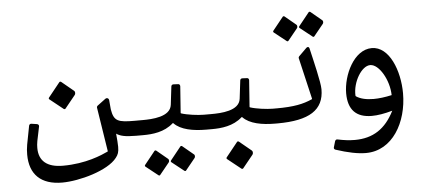

<svg xmlns="http://www.w3.org/2000/svg" viewBox="-59 -833 2725 1239"><g transform="rotate(-5 1303.5 -214.0)"><path d="M349.1 -212.9C350.6 -211.9 352 -211.4 354 -211.4C356 -211.4 358.4 -212.4 359.9 -213.9L427.2 -296.9C430.2 -300.3 431.1 -305.2 431.1 -310.1C431.1 -315.4 429.7 -320.3 426.3 -323.2L347.6 -388.2C345.2 -389.6 343.2 -390.6 341.3 -390.6C338.8 -390.6 336.9 -389.6 334.9 -387.2L261.2 -295.4C259.2 -293 258.3 -291 258.3 -289.1C258.3 -286.6 259.2 -284.6 261.7 -282.7ZM297.8 259.3C409.2 259.3 596.7 208 655.7 130.4C670.9 110.9 677.2 95.7 677.2 60.6C677.2 40.1 674.8 13.2 671.4 -24.9C694.8 -8.8 725.6 0 799.3 0H834C847.6 -16.1 854 -32.2 854 -48.8C854 -64.9 847.6 -81 834 -97.1H799.3C690.9 -97.1 663.6 -105.4 650.9 -184.1L645.5 -244.6C644.5 -252.9 638.2 -258.3 631.3 -258.3C627.9 -258.3 625 -257.3 621.6 -254.9L567.9 -214.8C564.9 -212.9 563 -208 563 -204.1L607.9 82.5C608.4 84 607.4 85 606.4 85.5C565.9 104.5 461.9 151.4 311.5 151.4C209.5 151.4 156.7 107.4 156.7 23C156.7 -6.3 160.1 -21.5 180.2 -115.2C181.6 -123 176.2 -129.4 167.9 -130.8L131.8 -136.2C124.5 -137.2 118.1 -132.3 116.7 -125.5C92.8 -2.9 87.9 14.7 87.9 60.1C87.9 188.5 160.6 259.3 297.8 259.3Z M812.5 0H843.8C904.3 0 982.4 -7.3 1040.5 -60C1042 -61 1043.9 -61 1045.9 -59.1C1088.4 -14.6 1168.5 0 1253.4 0H1280.3C1293.9 -16.1 1300.3 -32.2 1300.3 -48.8C1300.3 -64.9 1293.9 -81.1 1280.3 -97.2H1245.6C1207.5 -97.2 1138.7 -106 1100.6 -118.7C1098.6 -119.6 1098.1 -120.1 1098.1 -122.1V-124L1110.4 -293C1110.8 -300.8 1106.4 -307.6 1099.1 -308.1L1068.4 -309.6C1060.5 -310.1 1054.2 -305.7 1053.2 -297.9L1039.1 -179.7C1029.8 -102 911.1 -97.2 847.2 -97.2H812.5C780.3 -97.2 764.7 -72.7 764.7 -48.8C764.7 -24.4 780.3 0 812.5 0ZM1090.3 252.9C1091.8 253.9 1092.8 254.4 1094.7 254.4C1096.7 254.4 1098.6 253.4 1100.1 252L1161.6 176.3C1164.5 173.3 1165.5 169 1165.5 164.1C1165.5 159.2 1164.1 154.8 1160.6 152.3L1088.9 92.8C1086.9 91.3 1085 90.8 1083 90.8C1081 90.8 1079.1 91.3 1077.1 93.7L1009.8 177.7C1008.3 179.7 1007.3 181.6 1007.3 183.6C1007.3 185.6 1008.3 187.5 1010.2 189.5ZM921.4 267.1C922.8 268.1 923.8 268.5 925.8 268.5C927.7 268.5 929.7 267.6 931.1 266.1L992.7 190.4C995.6 187.5 996.6 183.1 996.6 178.2C996.6 173.3 995.1 168.9 991.7 166.5L919.9 106.9C918 105.5 916 105 914 105C912.1 105 910.1 105.5 908.2 107.9L840.8 191.9C839.3 193.8 838.3 195.8 838.3 197.8C838.3 199.7 839.3 201.7 841.3 203.6Z M1258.8 0H1290C1350.6 0 1428.7 -7.3 1486.8 -60C1488.3 -61 1490.2 -61 1492.2 -59.1C1534.7 -14.6 1614.7 0 1699.7 0H1726.6C1740.2 -16.1 1746.6 -32.2 1746.6 -48.8C1746.6 -64.9 1740.2 -81.1 1726.6 -97.2H1691.9C1653.8 -97.2 1585 -106 1546.9 -118.7C1544.9 -119.6 1544.4 -120.1 1544.4 -122.1V-124L1556.6 -293C1557.1 -300.8 1552.7 -307.6 1545.4 -308.1L1514.6 -309.6C1506.8 -310.1 1500.5 -305.7 1499.5 -297.9L1485.3 -179.7C1476.1 -102 1357.4 -97.2 1293.5 -97.2H1258.8C1226.6 -97.2 1210.9 -72.7 1210.9 -48.8C1210.9 -24.4 1226.6 0 1258.8 0ZM1458 271C1459.5 272 1460.9 272.5 1462.9 272.5C1464.8 272.5 1467.3 271.5 1468.8 270L1536.1 187C1539.1 183.6 1540 178.7 1540 173.8C1540 168.5 1538.6 163.6 1535.2 160.6L1456.5 95.7C1454.1 94.2 1452.1 93.3 1450.2 93.3C1447.7 93.3 1445.8 94.2 1443.8 96.7L1370.1 188.5C1368.1 190.9 1367.2 192.9 1367.2 194.8C1367.2 197.3 1368.1 199.2 1370.6 201.2Z M1990.2 -537.6C1991.7 -536.6 1992.7 -536.1 1994.6 -536.1C1996.6 -536.1 1998.5 -537.1 2000 -538.6L2061.5 -614.2C2064.4 -617.2 2065.4 -621.6 2065.4 -626.5C2065.4 -631.3 2064 -635.7 2060.5 -638.2L1988.8 -697.8C1986.8 -699.2 1984.9 -699.7 1982.9 -699.7C1981 -699.7 1979 -699.2 1977 -696.8L1909.7 -612.8C1908.2 -610.8 1907.2 -608.9 1907.2 -606.9C1907.2 -605 1908.2 -603 1910.2 -601.1ZM1821.3 -523.4C1822.7 -522.5 1823.7 -522 1825.7 -522C1827.6 -522 1829.6 -522.9 1831 -524.4L1892.6 -600.1C1895.5 -603 1896.5 -607.4 1896.5 -612.3C1896.5 -617.2 1895 -621.6 1891.6 -624L1819.8 -683.6C1817.9 -685.1 1815.9 -685.5 1814 -685.5C1812 -685.5 1810 -685.1 1808.1 -682.6L1740.7 -598.6C1739.2 -596.7 1738.3 -594.7 1738.3 -592.8C1738.3 -590.8 1739.2 -588.9 1741.2 -586.9ZM1714.8 0C1921.9 0 2016.6 -61 2016.6 -194.8C2016.6 -240.2 1982.4 -379.4 1962.4 -465.3C1959.9 -475.6 1949.7 -476.5 1942.9 -469.7L1891.6 -418.9C1888.7 -415.5 1887.7 -412.1 1887.7 -408.7L1950.2 -141.1C1951.2 -137.2 1950.7 -136.7 1948.2 -135.7C1890.6 -110.3 1831.5 -97.1 1714.8 -97.1H1705.1C1672.8 -97.1 1657.2 -72.7 1657.2 -48.8C1657.2 -24.4 1672.8 0 1705.1 0Z M2267.1 240.2C2439.5 240.2 2538.6 64.4 2538.6 -123C2538.6 -269.5 2476.1 -431.2 2362.8 -431.2C2246.6 -431.2 2172.9 -271.5 2172.9 -154.8C2172.9 -48.3 2224.1 4.9 2325.7 4.9C2363.3 4.9 2407.7 -2.5 2459.5 -17.1C2402.8 96.2 2321.3 149.9 2202.6 149.9C2168.4 149.9 2131.3 145.5 2090.8 136.7C2083.5 135.2 2077.2 139.6 2074.7 147.5L2063.5 186C2061.5 192.9 2065.4 199.2 2073.2 201.7C2150.4 227 2214.3 240.2 2267.1 240.2ZM2464.3 -117.7C2420.9 -107.9 2381.3 -103 2346.7 -103C2299.8 -103 2261.2 -111.8 2234.4 -129.9C2232.4 -131.3 2231.4 -133.3 2231.4 -136.2C2227.5 -223.1 2287.1 -322.8 2343.3 -322.8C2399.9 -322.8 2462.4 -216.8 2464.4 -117.7Z"/></g></svg>

Font: Pfont
Style: Regular
Weight: 400
Designer: Damoon Khanjanzadeh
Foundry: pfont
Version: Version 1.000;PS 000.300;hotconv 1.0.88;makeotf.lib2.5.64775